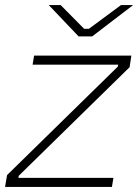

<svg xmlns="http://www.w3.org/2000/svg" viewBox="-25 -740 549 760"><path d="M-5 0H418L424 -36H48L49 -44L488 -474L495 -520H110L104 -484H443L441 -476L3 -47ZM286 -596H340L502 -720H454L327 -626H308L215 -720H168Z"/></svg>

Font: Fixel Display 20240404 ExLight
Style: Italic
Weight: 200
Italic angle: -10°
Designer: AlfaBravo + MacPaw
Foundry: Kyrylo Tkachov, Marchela Mozhyna, Serhii Makarenko, Maria Weinstein, Zakhar Kryvoshyya
Version: Version 1.211;Glyphs 3.2 (3225)